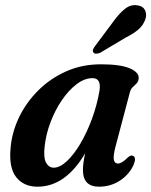

<svg xmlns="http://www.w3.org/2000/svg" viewBox="-20 -711 585 742"><path d="M426 -143Q417 -107.5 420 -93.2Q423 -79 435.5 -79Q451 -79 474 -102.5Q485.5 -112.5 493.5 -109Q508.5 -103.5 496 -73Q478 -35 442.2 -12.2Q406.5 10.5 362.5 10.5Q300.5 10.5 300.5 -54Q300.5 -67 302.5 -82.2Q304.5 -97.5 309 -118.5Q233 10.5 125 10.5Q71.5 10.5 42.5 -26.5Q13.5 -63.5 21 -140Q26 -199.5 53.2 -256.8Q80.5 -314 126.8 -360.5Q173 -407 234.8 -434.8Q296.5 -462.5 370 -462.5Q445.5 -462.5 481.8 -446.8Q518 -431 516 -408Q514.5 -395.5 507.8 -388.5Q501 -381.5 493.2 -374.5Q485.5 -367.5 482 -354.5ZM152.5 -145Q147.5 -101 158.2 -82Q169 -63 187.5 -63Q211.5 -63 238.5 -88.2Q265.5 -113.5 290.8 -156.2Q316 -199 335.5 -252Q355 -305 364.5 -360.5Q372 -409 337.5 -409Q307 -409 276.2 -385.8Q245.5 -362.5 219.2 -324Q193 -285.5 175.2 -238.8Q157.5 -192 152.5 -145ZM417.5 -627Q440 -658.5 462.5 -676.5Q485 -694.5 510.5 -690.5Q533.5 -687.5 541 -670.2Q548.5 -653 540.5 -633.5Q532.5 -612 514.2 -596.5Q496 -581 467 -566.5L367 -507Q359 -503.5 351.5 -503.5Q344 -503.5 341 -508.5Q337 -514 340 -520.8Q343 -527.5 348.5 -534.5Z"/></svg>

Font: Fraunces 72pt Soft SemiBold
Style: Italic
Weight: 600
Italic angle: -16°
Version: Version 1.000;[b76b70a41]